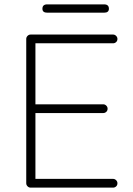

<svg xmlns="http://www.w3.org/2000/svg" viewBox="-20 -858 607 878"><path d="M120 -700H497Q505 -700 511 -694Q517 -688 517 -680Q517 -671 511 -665.5Q505 -660 497 -660H132L142 -677V-367L130 -381H452Q460 -381 466 -375Q472 -369 472 -361Q472 -352 466 -346.5Q460 -341 452 -341H132L142 -352V-35L138 -40H497Q505 -40 511 -34Q517 -28 517 -20Q517 -11 511 -5.5Q505 0 497 0H120Q112 0 106 -6Q100 -12 100 -20V-680Q100 -688 106 -694Q112 -700 120 -700ZM456 -800H196Q174 -800 174 -818Q174 -838 196 -838H456Q478 -838 478 -818Q478 -800 456 -800Z"/></svg>

Font: Quicksand Variable Light
Style: Regular
Weight: 300
Designer: Andrew Paglinawan
Foundry: Andrew Paglinawan
Version: Version 3.004